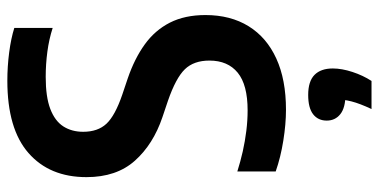

<svg xmlns="http://www.w3.org/2000/svg" viewBox="-274 -516 1032 523"><g transform="rotate(-90 241.5 -254.0)"><path d="M204.5 9.5Q165.5 9.5 120.2 2.2Q75 -5 36.5 -18.5V-123Q63.5 -114.5 91.2 -108.2Q119 -102 147.2 -98.5Q175.5 -95 203 -95Q272.5 -95 305.5 -122Q338.5 -149 338.5 -199Q338.5 -241.5 314.8 -266Q291 -290.5 229 -312L184.5 -327Q110.5 -352 65.8 -402Q21 -452 21 -534Q21 -634.5 86.8 -692Q152.5 -749.5 283.5 -749.5Q322.5 -749.5 360.8 -744.5Q399 -739.5 427.5 -730.5V-626Q396.5 -636 362.5 -640.5Q328.5 -645 294 -645Q239.5 -645 206.8 -632.5Q174 -620 159.2 -597Q144.5 -574 144.5 -543Q144.5 -503 166.5 -479.5Q188.5 -456 245.5 -436.5L290 -421.5Q344 -403 382.5 -375.2Q421 -347.5 441.8 -306.8Q462.5 -266 462.5 -210Q462.5 -141.5 432 -92.2Q401.5 -43 344 -16.8Q286.5 9.5 204.5 9.5ZM206.5 242.5Q221.5 210.5 227.2 188.2Q233 166 233 143L256.5 171.5H246Q210 171.5 192.5 157.5Q175 143.5 175 120.5Q175 97 192.2 83.5Q209.5 70 245 70Q282 70 299.5 87.2Q317 104.5 317 137Q317 161.5 307.5 190.5Q298 219.5 283 242.5Z"/></g></svg>

Font: Encode Sans SC Condensed SemiBold
Style: Regular
Weight: 600
Width: 3
Designer: Multiple Designers
Foundry: Impallari Type
Version: Version 3.002